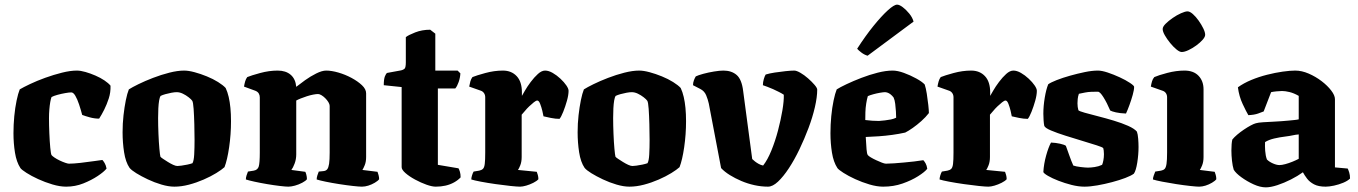

<svg xmlns="http://www.w3.org/2000/svg" viewBox="-20 -804 5851 827"><path d="M265 0Q238 0 206 -9.5Q174 -19 144.5 -32.5Q115 -46 94 -59.5Q73 -73 68 -80Q51 -106 44.5 -146.5Q38 -187 38 -230Q38 -267 41.5 -303.5Q45 -340 51.5 -371Q58 -402 65 -419Q80 -428 109.5 -442Q139 -456 175 -469Q211 -482 247 -491Q283 -500 311 -500Q327 -500 348 -494Q369 -488 391 -478.5Q413 -469 430 -457.5Q447 -446 456 -435Q457 -406 448.5 -380Q440 -354 429 -332Q418 -310 407 -293Q387 -293 367 -298.5Q347 -304 334 -309Q328 -332 320.5 -354.5Q313 -377 304.5 -391.5Q296 -406 287 -406Q278 -406 261 -403Q244 -400 227.5 -395.5Q211 -391 202 -386Q199 -379 196.5 -364.5Q194 -350 192.5 -332Q191 -314 191 -295Q191 -266 192.5 -230.5Q194 -195 196.5 -168Q199 -141 202 -136Q205 -132 214.5 -125.5Q224 -119 236.5 -113Q249 -107 260.5 -103Q272 -99 277 -99Q296 -99 327 -102.5Q358 -106 385 -110Q412 -114 421 -115Q425 -111 430.5 -102Q436 -93 439 -78Q428 -64 401 -46Q374 -28 339 -14Q304 0 265 0Z M731 0Q706 0 675.5 -9Q645 -18 616.5 -31.5Q588 -45 567 -58Q546 -71 538 -81Q521 -106 514.5 -148Q508 -190 508 -234Q508 -272 512 -307.5Q516 -343 522 -372.5Q528 -402 535 -419Q549 -428 576.5 -441.5Q604 -455 639 -468.5Q674 -482 709.5 -491Q745 -500 773 -500Q792 -500 818 -493Q844 -486 871 -475Q898 -464 919.5 -450.5Q941 -437 952 -425Q960 -408 965 -386.5Q970 -365 972.5 -339Q975 -313 975 -282Q975 -225 967 -170Q959 -115 947 -84Q935 -73 911.5 -58.5Q888 -44 857 -30.5Q826 -17 793.5 -8.5Q761 0 731 0ZM744 -89Q749 -89 761 -90.5Q773 -92 787 -95Q801 -98 809 -101Q815 -111 816.5 -139Q818 -167 818 -201Q818 -232 817 -269Q816 -306 814 -335Q812 -364 808 -370Q804 -376 792.5 -385Q781 -394 767.5 -400.5Q754 -407 741 -407Q732 -407 718.5 -404.5Q705 -402 692.5 -398.5Q680 -395 672 -391Q668 -386 665.5 -371.5Q663 -357 662 -337.5Q661 -318 661 -296Q661 -264 662.5 -227.5Q664 -191 666.5 -163.5Q669 -136 671 -129Q673 -126 682 -120Q691 -114 703 -106.5Q715 -99 726 -94Q737 -89 744 -89Z M1222 0Q1211 0 1185.5 -3Q1160 -6 1130.5 -11Q1101 -16 1076 -21.5Q1051 -27 1039 -31Q1039 -39 1042 -48.5Q1045 -58 1048 -65L1073 -69Q1090 -72 1094.5 -87Q1099 -102 1099 -147V-385Q1099 -394 1094.5 -401.5Q1090 -409 1080 -413L1031 -431Q1033 -443 1036 -453.5Q1039 -464 1045 -472Q1062 -479 1100.5 -489.5Q1139 -500 1176 -500Q1211 -500 1232 -482Q1253 -464 1256 -430Q1271 -442 1294 -458.5Q1317 -475 1342 -487.5Q1367 -500 1385 -500Q1408 -500 1437.5 -491.5Q1467 -483 1494 -468.5Q1521 -454 1539 -437Q1557 -420 1557 -402V-128Q1557 -107 1551 -92.5Q1545 -78 1541 -72L1606 -64Q1608 -59 1610.5 -50Q1613 -41 1613 -32Q1608 -25 1594.5 -17Q1581 -9 1566.5 -4.5Q1552 0 1539 0Q1527 0 1500 -3Q1473 -6 1441 -11Q1409 -16 1382.5 -21.5Q1356 -27 1344 -31Q1344 -39 1347 -48.5Q1350 -58 1353 -65L1373 -67Q1384 -68 1389.5 -75Q1395 -82 1397.5 -98.5Q1400 -115 1400 -147V-348Q1400 -355 1394.5 -364Q1389 -373 1381 -381Q1373 -389 1364.5 -394Q1356 -399 1350 -399Q1342 -399 1329 -396.5Q1316 -394 1302 -389.5Q1288 -385 1275.5 -380Q1263 -375 1256 -371V-139Q1256 -118 1249 -99.5Q1242 -81 1235 -72L1295 -64Q1297 -61 1299.5 -51.5Q1302 -42 1302 -32Q1297 -25 1282 -17Q1267 -9 1250.5 -4.5Q1234 0 1222 0Z M1857 0Q1841 0 1817 -8.5Q1793 -17 1768 -30.5Q1743 -44 1726.5 -58.5Q1710 -73 1710 -84V-429L1633 -437Q1633 -463 1638 -475.5Q1643 -488 1648 -490L1708 -501Q1717 -503 1722.5 -508Q1728 -513 1728 -536V-644Q1739 -653 1768.5 -664.5Q1798 -676 1833 -676L1855 -659V-500H1951L1963 -488Q1962 -469 1955.5 -450.5Q1949 -432 1941 -423H1866V-94L1955 -79Q1958 -74 1961 -64Q1964 -54 1964 -40Q1953 -28 1936 -18.5Q1919 -9 1899 -4.5Q1879 0 1857 0Z M2220 0Q2208 0 2179 -3Q2150 -6 2115 -11Q2080 -16 2051 -21.5Q2022 -27 2010 -31Q2010 -38 2013 -48Q2016 -58 2020 -65L2044 -69Q2054 -71 2060 -76.5Q2066 -82 2068 -98Q2070 -114 2070 -147V-385Q2070 -395 2065 -402.5Q2060 -410 2052 -413L2001 -431Q2003 -443 2006 -453.5Q2009 -464 2015 -472Q2032 -479 2070.5 -489.5Q2109 -500 2146 -500Q2183 -500 2205.5 -476Q2228 -452 2228 -406V-391Q2231 -396 2241 -413.5Q2251 -431 2266 -451Q2281 -471 2297 -485.5Q2313 -500 2328 -500Q2343 -500 2360.5 -490Q2378 -480 2394 -465Q2410 -450 2419.5 -436Q2429 -422 2429 -413Q2429 -395 2422 -370Q2415 -345 2406 -322.5Q2397 -300 2390 -292Q2373 -292 2353 -296Q2333 -300 2321 -303Q2320 -310 2316 -326.5Q2312 -343 2306.5 -357Q2301 -371 2294 -371Q2289 -371 2279.5 -363.5Q2270 -356 2259.5 -346Q2249 -336 2240.5 -325.5Q2232 -315 2227 -310V-128Q2227 -107 2221 -92Q2215 -77 2211 -72L2292 -64Q2294 -59 2296.5 -50.5Q2299 -42 2299 -32Q2292 -24 2277 -16.5Q2262 -9 2246.5 -4.5Q2231 0 2220 0Z M2691 0Q2666 0 2635.5 -9Q2605 -18 2576.5 -31.5Q2548 -45 2527 -58Q2506 -71 2498 -81Q2481 -106 2474.5 -148Q2468 -190 2468 -234Q2468 -272 2472 -307.5Q2476 -343 2482 -372.5Q2488 -402 2495 -419Q2509 -428 2536.5 -441.5Q2564 -455 2599 -468.5Q2634 -482 2669.5 -491Q2705 -500 2733 -500Q2752 -500 2778 -493Q2804 -486 2831 -475Q2858 -464 2879.5 -450.5Q2901 -437 2912 -425Q2920 -408 2925 -386.5Q2930 -365 2932.5 -339Q2935 -313 2935 -282Q2935 -225 2927 -170Q2919 -115 2907 -84Q2895 -73 2871.5 -58.5Q2848 -44 2817 -30.5Q2786 -17 2753.5 -8.5Q2721 0 2691 0ZM2704 -89Q2709 -89 2721 -90.5Q2733 -92 2747 -95Q2761 -98 2769 -101Q2775 -111 2776.5 -139Q2778 -167 2778 -201Q2778 -232 2777 -269Q2776 -306 2774 -335Q2772 -364 2768 -370Q2764 -376 2752.5 -385Q2741 -394 2727.5 -400.5Q2714 -407 2701 -407Q2692 -407 2678.5 -404.5Q2665 -402 2652.5 -398.5Q2640 -395 2632 -391Q2628 -386 2625.5 -371.5Q2623 -357 2622 -337.5Q2621 -318 2621 -296Q2621 -264 2622.5 -227.5Q2624 -191 2626.5 -163.5Q2629 -136 2631 -129Q2633 -126 2642 -120Q2651 -114 2663 -106.5Q2675 -99 2686 -94Q2697 -89 2704 -89Z M3288 0Q3259 0 3229.5 -6.5Q3200 -13 3173 -24.5Q3146 -36 3123.5 -50Q3101 -64 3086 -80L3033 -358Q3029 -376 3021.5 -394Q3014 -412 2996 -421L2965 -437Q2965 -448 2969 -458.5Q2973 -469 2977 -475Q2987 -480 3009 -486Q3031 -492 3055.5 -496Q3080 -500 3096 -500Q3131 -500 3153 -481Q3175 -462 3181 -412L3220 -119Q3225 -114 3232 -108.5Q3239 -103 3248 -98Q3257 -93 3267 -91Q3286 -115 3302.5 -155.5Q3319 -196 3331 -241.5Q3343 -287 3350 -328.5Q3357 -370 3356 -396Q3347 -402 3335 -408Q3323 -414 3310 -420Q3297 -426 3285.5 -430Q3274 -434 3266 -437Q3266 -450 3270 -463.5Q3274 -477 3278 -483Q3294 -488 3317 -491.5Q3340 -495 3363.5 -497.5Q3387 -500 3401 -500Q3411 -500 3427.5 -490.5Q3444 -481 3460.5 -466.5Q3477 -452 3488.5 -438.5Q3500 -425 3500 -418Q3500 -386 3490 -342.5Q3480 -299 3462.5 -252.5Q3445 -206 3423.5 -161Q3402 -116 3378 -79.5Q3354 -43 3331 -21.5Q3308 0 3288 0Z M3784 0Q3757 0 3725 -9.5Q3693 -19 3663.5 -32.5Q3634 -46 3613 -59.5Q3592 -73 3587 -80Q3570 -106 3563.5 -146.5Q3557 -187 3557 -230Q3557 -267 3560.5 -303.5Q3564 -340 3570.5 -371Q3577 -402 3584 -419Q3598 -428 3626.5 -441.5Q3655 -455 3690 -468.5Q3725 -482 3760.5 -491Q3796 -500 3825 -500Q3846 -500 3873.5 -490Q3901 -480 3926.5 -466Q3952 -452 3963 -440Q3968 -425 3972 -400Q3976 -375 3978.5 -351.5Q3981 -328 3981 -317Q3967 -299 3948.5 -282.5Q3930 -266 3911.5 -253Q3893 -240 3879 -233Q3852 -227 3823 -223Q3794 -219 3765 -217Q3736 -215 3709 -214Q3711 -180 3712.5 -160.5Q3714 -141 3718 -136Q3721 -132 3731 -126Q3741 -120 3754 -114Q3767 -108 3778.5 -103.5Q3790 -99 3796 -99Q3811 -99 3831 -100.5Q3851 -102 3873.5 -104Q3896 -106 3917.5 -108.5Q3939 -111 3957 -114Q3962 -109 3967 -100Q3972 -91 3974 -77Q3963 -63 3934.5 -45Q3906 -27 3867.5 -13.5Q3829 0 3784 0ZM3766 -283Q3779 -284 3792 -285.5Q3805 -287 3817.5 -289.5Q3830 -292 3840 -297Q3840 -308 3839 -324Q3838 -340 3836 -356.5Q3834 -373 3829 -384Q3823 -392 3816 -397.5Q3809 -403 3802.5 -405Q3796 -407 3792 -407Q3785 -407 3770.5 -404.5Q3756 -402 3741.5 -398Q3727 -394 3718 -390Q3714 -377 3711 -358Q3708 -339 3707.5 -320.5Q3707 -302 3707 -287Q3722 -285 3737 -284Q3752 -283 3766 -283ZM3717 -564Q3703 -568 3690.5 -577.5Q3678 -587 3672 -594Q3708 -650 3742.5 -692.5Q3777 -735 3804 -759.5Q3831 -784 3844 -784Q3854 -784 3868.5 -773Q3883 -762 3896.5 -745.5Q3910 -729 3915 -711Z M4237 0Q4225 0 4196 -3Q4167 -6 4132 -11Q4097 -16 4068 -21.5Q4039 -27 4027 -31Q4027 -38 4030 -48Q4033 -58 4037 -65L4061 -69Q4071 -71 4077 -76.5Q4083 -82 4085 -98Q4087 -114 4087 -147V-385Q4087 -395 4082 -402.5Q4077 -410 4069 -413L4018 -431Q4020 -443 4023 -453.5Q4026 -464 4032 -472Q4049 -479 4087.5 -489.5Q4126 -500 4163 -500Q4200 -500 4222.5 -476Q4245 -452 4245 -406V-391Q4248 -396 4258 -413.5Q4268 -431 4283 -451Q4298 -471 4314 -485.5Q4330 -500 4345 -500Q4360 -500 4377.5 -490Q4395 -480 4411 -465Q4427 -450 4436.5 -436Q4446 -422 4446 -413Q4446 -395 4439 -370Q4432 -345 4423 -322.5Q4414 -300 4407 -292Q4390 -292 4370 -296Q4350 -300 4338 -303Q4337 -310 4333 -326.5Q4329 -343 4323.5 -357Q4318 -371 4311 -371Q4306 -371 4296.5 -363.5Q4287 -356 4276.5 -346Q4266 -336 4257.5 -325.5Q4249 -315 4244 -310V-128Q4244 -107 4238 -92Q4232 -77 4228 -72L4309 -64Q4311 -59 4313.5 -50.5Q4316 -42 4316 -32Q4309 -24 4294 -16.5Q4279 -9 4263.5 -4.5Q4248 0 4237 0Z M4651 0Q4625 0 4595.5 -7.5Q4566 -15 4539 -25.5Q4512 -36 4494 -46.5Q4476 -57 4474 -63Q4476 -98 4486 -134Q4496 -170 4507 -190Q4528 -189 4546 -185Q4564 -181 4571 -176Q4577 -160 4585.5 -135.5Q4594 -111 4603 -91Q4614 -87 4635 -84.5Q4656 -82 4666 -82Q4678 -82 4695 -84.5Q4712 -87 4727 -94Q4730 -100 4732.5 -113Q4735 -126 4735 -140Q4735 -148 4734 -156Q4733 -164 4732 -166Q4729 -170 4704 -178Q4679 -186 4642.5 -197Q4606 -208 4569.5 -219.5Q4533 -231 4507 -242Q4481 -253 4478 -262Q4476 -271 4475 -286.5Q4474 -302 4474 -314Q4474 -347 4480 -383Q4486 -419 4495 -441Q4506 -449 4531.5 -459Q4557 -469 4589 -478Q4621 -487 4652.5 -493.5Q4684 -500 4709 -500Q4726 -500 4751.5 -491.5Q4777 -483 4803 -471Q4829 -459 4847 -447Q4865 -435 4865 -430Q4865 -417 4859 -395.5Q4853 -374 4845 -352Q4837 -330 4830 -315Q4804 -316 4786.5 -320Q4769 -324 4762 -328Q4748 -361 4733 -385Q4718 -409 4709 -409Q4694 -409 4680.5 -408.5Q4667 -408 4654 -405.5Q4641 -403 4627 -400Q4623 -388 4622 -377.5Q4621 -367 4621 -359Q4621 -350 4622 -343.5Q4623 -337 4625 -329Q4629 -325 4652 -318.5Q4675 -312 4708.5 -303.5Q4742 -295 4777 -284.5Q4812 -274 4839 -262Q4866 -250 4877 -237Q4881 -226 4882.5 -206.5Q4884 -187 4884 -171Q4884 -138 4878.5 -103.5Q4873 -69 4864 -56Q4852 -47 4827 -37.5Q4802 -28 4770 -19.5Q4738 -11 4706.5 -5.5Q4675 0 4651 0Z M5145 0Q5134 0 5106.5 -3Q5079 -6 5046.5 -11Q5014 -16 4986 -21.5Q4958 -27 4946 -31Q4946 -38 4949.5 -48Q4953 -58 4956 -65L4981 -69Q4991 -71 4996.5 -76.5Q5002 -82 5004.5 -98Q5007 -114 5007 -147V-385Q5007 -395 5002 -402.5Q4997 -410 4988 -413L4937 -431Q4939 -443 4942 -453.5Q4945 -464 4952 -472Q4970 -480 5008 -490Q5046 -500 5082 -500Q5121 -500 5142.5 -477.5Q5164 -455 5164 -419V-128Q5164 -107 5158 -92Q5152 -77 5148 -72L5212 -64Q5214 -59 5216.5 -50.5Q5219 -42 5219 -32Q5214 -25 5200.5 -17Q5187 -9 5172.5 -4.5Q5158 0 5145 0ZM5070 -580Q5061 -580 5047.5 -591Q5034 -602 5020.5 -618.5Q5007 -635 4997.5 -651.5Q4988 -668 4988 -679Q4988 -689 5000.5 -701.5Q5013 -714 5031 -726.5Q5049 -739 5067 -747Q5085 -755 5095 -755Q5105 -755 5118 -743.5Q5131 -732 5143 -715Q5155 -698 5163 -681.5Q5171 -665 5171 -654Q5171 -645 5160 -632.5Q5149 -620 5132.5 -608Q5116 -596 5099 -588Q5082 -580 5070 -580Z M5432 3Q5408 3 5379.5 -10Q5351 -23 5327 -40.5Q5303 -58 5294 -73Q5289 -89 5286.5 -112Q5284 -135 5284 -156Q5284 -171 5285 -183Q5286 -195 5288 -203Q5296 -213 5309 -224Q5322 -235 5337.5 -245.5Q5353 -256 5367 -263.5Q5381 -271 5389 -273Q5398 -276 5421 -277.5Q5444 -279 5467 -280Q5484 -281 5499.5 -282Q5515 -283 5529.5 -284.5Q5544 -286 5555 -287Q5566 -288 5574 -290V-391Q5553 -403 5534.5 -407.5Q5516 -412 5502 -412Q5493 -412 5478 -410.5Q5463 -409 5455 -407L5423 -324Q5416 -321 5399 -315Q5382 -309 5357 -308Q5348 -323 5332.5 -356Q5317 -389 5312 -428Q5337 -446 5369.5 -459.5Q5402 -473 5437.5 -482Q5473 -491 5505 -495.5Q5537 -500 5559 -500Q5587 -500 5617 -487Q5647 -474 5672.5 -454.5Q5698 -435 5714 -414Q5730 -393 5730 -377V-83L5785 -78Q5788 -72 5791.5 -61Q5795 -50 5795 -35Q5785 -25 5766 -17Q5747 -9 5726 -4.5Q5705 0 5690 0Q5659 0 5640 -10Q5621 -20 5610 -34.5Q5599 -49 5592 -62Q5570 -46 5540.5 -31Q5511 -16 5482 -6.5Q5453 3 5432 3ZM5491 -93Q5501 -93 5516 -97Q5531 -101 5547 -107.5Q5563 -114 5574 -120V-225Q5561 -224 5547.5 -221Q5534 -218 5517 -216Q5492 -213 5468.5 -207.5Q5445 -202 5429 -192Q5428 -176 5429.5 -154.5Q5431 -133 5437 -117Q5447 -107 5463 -100Q5479 -93 5491 -93Z"/></svg>

Font: Texturina 12pt ExtraBold
Style: Regular
Weight: 800
Designer: Guillermo Torres Carreño
Foundry: Omnibus-Type
Version: Version 1.002